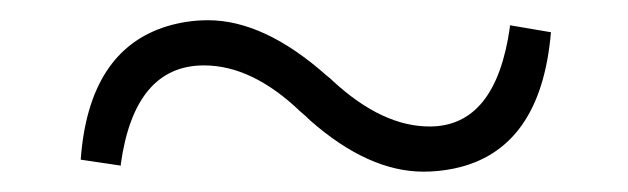

<svg xmlns="http://www.w3.org/2000/svg" viewBox="-20 -466 612 187"><path d="M304.7 -386.7Q352.5 -342.8 398.4 -342.8Q462.9 -342.8 476.6 -439.5Q476.6 -440.4 476.6 -441.4L516.6 -434.6Q506.8 -319.3 421.9 -301.8Q407.2 -298.8 392.6 -298.8Q338.9 -298.8 282.2 -348.6Q277.3 -353.5 272.5 -357.4Q225.6 -402.3 178.7 -402.3Q111.3 -402.3 97.7 -306.6Q97.7 -305.7 97.7 -304.7L58.6 -310.5Q66.4 -417 142.6 -440.4Q162.1 -446.3 182.6 -446.3Q237.3 -446.3 297.9 -392.6Q301.8 -389.6 304.7 -386.7Z"/></svg>

Font: GenYoMin JP Light
Style: Regular
Weight: 300
Version: Version 1.001;PS 1;hotconv 16.6.51;makeotf.lib2.5.65220 DEVE